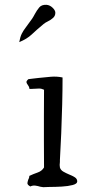

<svg xmlns="http://www.w3.org/2000/svg" viewBox="-20 -778 408 798"><path d="M301 -24Q301 -14 282 -9Q263 -4 236.5 -2.5Q210 -1 186 -1Q179 -1 172 -0.5Q165 0 160 0Q157 0 147 -2Q138 -5 127 -6.5Q116 -8 106 -3Q93 -10 94 -17.5Q95 -25 98 -33Q100 -36 101 -40Q102 -44 102 -47Q119 -55 136.5 -61Q154 -67 163 -82Q163 -141 162.5 -191.5Q162 -242 162.5 -293.5Q163 -345 163 -405Q153 -410 142.5 -410Q132 -410 122 -409Q116 -409 111 -408.5Q106 -408 102 -409Q102 -414 100 -418Q98 -422 95 -426Q91 -431 90 -436Q89 -441 98 -449Q108 -450 118.5 -451.5Q129 -453 140 -454Q166 -457 191.5 -459Q217 -461 240 -456V-454Q240 -404 238.5 -344Q237 -284 234.5 -224Q232 -164 229 -113Q229 -111 229 -105Q228 -99 228 -92.5Q228 -86 229 -82Q232 -71 243.5 -64.5Q255 -58 267 -53Q280 -48 290.5 -41.5Q301 -35 301 -24ZM60 -603Q64 -625 70.5 -638Q77 -651 87.5 -664.5Q98 -678 114 -701Q117 -705 119.5 -710Q122 -715 125 -720Q133 -735 143 -747Q153 -759 173 -758Q187 -757 198.5 -746Q210 -735 210 -725Q210 -712 200.5 -703.5Q191 -695 179.5 -689.5Q168 -684 161 -678Q131 -653 111.5 -634.5Q92 -616 60 -603Z"/></svg>

Font: Yuji Mai
Style: Regular
Weight: 400
Designer: Kataoka Yuji
Foundry: Kinuta Font Factory
Version: Version 3.002